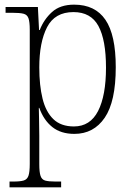

<svg xmlns="http://www.w3.org/2000/svg" viewBox="-20 -566 575 826"><path d="M21 240V215H39Q67 215 82 210.5Q97 206 102.5 190Q108 174 108 139V-438Q108 -472 102.5 -487.5Q97 -503 81 -507Q65 -511 33 -511H4V-536H143L148 -437H151Q169 -483 204 -514.5Q239 -546 299 -546Q389 -546 433.5 -481Q478 -416 478 -277Q478 -129 430.5 -59.5Q383 10 300 10Q242 10 205 -19.5Q168 -49 149 -102H147Q147 -85 148 -55Q149 -25 149 18V140Q149 175 154.5 191Q160 207 175 211Q190 215 218 215H243V240ZM298 -22Q368 -22 402 -88.5Q436 -155 436 -275Q436 -394 403.5 -454Q371 -514 296 -514Q216 -514 182.5 -449Q149 -384 149 -276Q149 -199 163 -142Q177 -85 209.5 -53.5Q242 -22 298 -22Z"/></svg>

Font: Noto Serif Tamil SemiCondensed ExtraLight
Style: Italic
Weight: 200
Width: 4
Italic angle: -12°
Designer: Indian Type Foundry, Tom Grace, and the Monotype Design Team
Foundry: Monotype Imaging Inc.
Version: Version 2.003; ttfautohint (v1.8.4.7-5d5b)